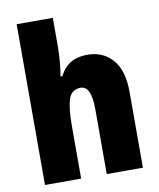

<svg xmlns="http://www.w3.org/2000/svg" viewBox="-85 -827 741 894"><g transform="rotate(-10 285.5 -380.0)"><path d="M226 -630Q226 -588 222.5 -551.5Q219 -515 214 -485H223Q261 -563 353 -563Q428 -563 473 -511.5Q518 -460 518 -360V0H347V-306Q347 -417 297 -417Q254 -417 240 -375.5Q226 -334 226 -250V0H55V-760H226Z"/></g></svg>

Font: Noto Sans Khmer UI Condensed Black
Style: Regular
Weight: 900
Width: 3
Designer: Danh Hong and the Monotype Design Team
Foundry: Monotype Imaging Inc.
Version: Version 2.002; ttfautohint (v1.8.4.7-5d5b)